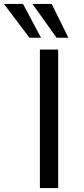

<svg xmlns="http://www.w3.org/2000/svg" viewBox="-91 -957 428 977"><path d="M112 0V-705H205V0ZM197 -765 74 -937H172L257 -765ZM59 -765 -71 -937H26L118 -765Z"/></svg>

Font: Nunito Sans 6pt
Style: Regular
Weight: 400
Version: Version 3.101;gftools[0.9.27]